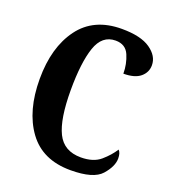

<svg xmlns="http://www.w3.org/2000/svg" viewBox="-134 -825 841 937"><g transform="rotate(20 286.5 -357.0)"><path d="M338 10Q457 10 497.5 -36Q538 -82 538 -123Q538 -152 525 -165Q503 -130 466 -98Q429 -66 364 -66Q276 -66 241 -137Q206 -208 206 -358Q206 -501 233 -580.5Q260 -660 330 -660Q382 -660 401 -615.5Q420 -571 420 -521Q479 -521 508 -545.5Q537 -570 537 -607Q537 -655 487.5 -689.5Q438 -724 339 -724Q194 -724 119.5 -623Q45 -522 45 -358Q45 -192 118.5 -91Q192 10 338 10Z"/></g></svg>

Font: Noto Serif ExtraCondensed Extra
Style: Regular
Weight: 800
Width: 3
Designer: Monotype Design Team
Foundry: Monotype Imaging Inc.
Version: Version 1.002